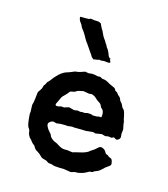

<svg xmlns="http://www.w3.org/2000/svg" viewBox="-91 -637 630 721"><g transform="rotate(15 223.5 -276.0)"><path d="M44.9 -158.2 45.9 -168.9 44.9 -193.8Q48.8 -205.6 50.3 -222.7Q51.8 -240.2 52.7 -244.1Q53.7 -248 59.1 -254.9Q64 -261.7 64.9 -264.6Q65.9 -267.6 66.4 -270Q66.9 -272.9 67.4 -274.4Q67.9 -275.9 69.3 -277.3Q73.2 -281.2 75.2 -286.6Q77.1 -292 80.6 -294.4Q84 -296.9 85 -298.8Q109.9 -334 134.3 -344.2Q148.9 -348.6 158.7 -353Q168 -357.9 175.3 -357.9Q182.6 -357.9 205.1 -366.2Q207 -366.2 219.2 -363.8L231.9 -365.2Q242.7 -365.2 252.9 -361.8Q258.8 -361.8 265.1 -361.8L273.9 -356.9Q285.6 -356.9 296.4 -350.6Q306.6 -344.2 314.5 -341.3Q323.2 -337.9 326.2 -335.9Q329.1 -334 330.6 -330.6Q332 -327.1 333 -326.2Q334 -325.2 336.4 -324.2Q338.9 -323.2 340.3 -322.3Q341.8 -321.3 343.3 -318.4Q346.2 -314 351.1 -310.1Q356.4 -306.6 358.4 -299.8Q360.4 -293 365.2 -289.1Q369.6 -285.2 371.1 -279.8Q374 -271.5 379.9 -267.1Q385.7 -262.2 391.1 -231.9L394 -222.2L395 -212.4L398.9 -193.4L397 -175.8Q397 -170.9 397.9 -166Q398.9 -161.1 395 -155.8Q387.2 -147.9 380.9 -150.9L373.5 -155.8L363.8 -151.9L352.1 -153.8L339.8 -151.9L326.2 -155.8L301.8 -151.9L292 -154.8L264.2 -151.9Q255.9 -152.8 219.2 -152.8L212.4 -153.8H210L193.8 -151.9L186.5 -152.8H166L151.9 -150.9Q148.9 -150.9 143.6 -152.8Q138.7 -154.8 134.8 -153.8Q128.4 -152.3 122.6 -146.5Q117.2 -140.6 122.1 -130.4Q127 -120.1 134.3 -112.8Q141.6 -105.5 142.6 -100.6Q144 -95.7 151.4 -89.4Q159.2 -83 164.6 -81.5Q169.9 -80.1 178.7 -74.2Q193.4 -64 206.1 -64H216.8L237.8 -61Q238.3 -62 241.2 -62.5Q244.1 -63 246.6 -64Q249 -64.9 260.7 -67.4Q290 -73.2 300.8 -84Q317.4 -94.2 325.2 -102.5Q333 -110.8 343.3 -106Q353.5 -100.6 356 -94.7Q358.9 -88.9 360.4 -87.9Q361.8 -86.9 364.3 -86.4Q367.2 -85.9 368.2 -85Q369.1 -84 371.1 -82.5Q373 -81.1 374 -80.1Q375 -79.1 380.9 -77.1Q386.7 -75.2 388.7 -65.4Q391.1 -56.6 389.2 -52.7Q387.2 -48.8 371.1 -38.1Q352.1 -19 343.8 -17.1Q335.4 -14.6 328.1 -8.8L317.9 -7.8Q315.9 -6.8 305.2 -1Q294.4 4.9 275.9 7.8H266.1L250 12.2L223.1 7.8Q199.7 7.8 184.1 5.9L171.9 2L161.1 1Q159.2 0 155.3 -2.4Q151.4 -4.9 149.9 -5.9Q147.9 -6.8 141.1 -8.3Q131.3 -10.3 126 -16.6Q120.6 -22.9 111.3 -28.8Q102.1 -34.2 99.6 -37.1Q97.2 -40 94.7 -44.4Q92.8 -48.8 90.8 -49.8Q88.9 -50.8 86.9 -52.7Q85 -54.7 82 -57.1Q79.1 -60.1 76.7 -64Q74.2 -67.9 71.8 -69.3Q69.3 -70.8 64.5 -79.1Q60.1 -87.9 60.1 -93.3Q60.1 -100.6 53.7 -108.4Q47.9 -115.7 44.9 -158.2ZM163.1 -215.8Q179.2 -221.2 182.1 -221.2L202.1 -215.8L215.8 -217.8L225.6 -215.8L235.8 -216.8Q242.2 -214.8 247.1 -216.8Q252 -218.8 257.3 -218.3Q262.7 -217.8 267.1 -217.8L274.9 -214.8H291L298.8 -216.8Q303.7 -215.8 306.6 -216.3Q309.6 -216.8 309.1 -229.5Q308.1 -242.2 302.7 -246.6Q297.9 -251 296.9 -252.4Q295.9 -253.9 294.9 -256.8Q293.9 -259.8 292.5 -261.7Q291 -263.7 288.6 -266.1Q286.1 -268.1 282.7 -270Q276.4 -273.4 268.6 -281.2Q261.2 -288.6 250 -291L240.2 -290Q219.7 -293.9 217.8 -293.9Q196.3 -290.5 191.4 -286.1Q186 -281.7 177.7 -281.2Q169.4 -280.8 166.5 -275.4Q163.6 -270.5 154.8 -262.2Q146 -253.9 143.6 -250Q141.6 -246.1 137.7 -237.3Q133.8 -228.5 130.9 -223.1Q127.9 -218.3 131.8 -214.8Q135.7 -211.9 151.9 -216.8ZM269.5 -460Q273.9 -450.2 274.4 -447.3Q274.9 -444.3 282.2 -437.5V-437L287.1 -424.8Q287.1 -419.9 273.4 -421.9Q259.8 -423.8 256.8 -422.4Q253.9 -420.9 249 -422.4Q244.1 -423.8 241.7 -422.4Q239.3 -420.9 232.4 -420.4Q225.6 -419.9 224.1 -418.9Q222.2 -418 220.2 -420.4Q218.8 -422.9 216.8 -423.8Q214.8 -424.8 212.9 -428.7Q210.9 -432.6 209.5 -434.6Q208 -436 204.1 -440.9L206.1 -439.9Q203.1 -442.9 195.8 -454.1Q188.5 -465.3 185.1 -469.7Q181.2 -474.1 175.3 -483.9Q169.9 -494.1 168.5 -496.1Q167 -498 166.5 -499.5Q166 -501 161.1 -508.3Q156.2 -515.6 153.3 -518.6Q150.4 -521.5 147.9 -527.8Q146 -533.7 140.1 -540.5Q134.3 -547.4 132.8 -560.1Q132.8 -561 151.4 -560.5Q169.9 -560.1 170.9 -562.5Q171.9 -564.9 179.2 -563Q187 -561 204.1 -561Q214.8 -557.1 215.3 -555.7Q217.8 -547.9 219.7 -545.9Q221.2 -543.9 221.7 -541.5Q222.2 -539.1 224.1 -537.1Q227.1 -534.2 232.4 -521.5Q237.8 -508.8 243.7 -502Q249 -495.1 250 -492.2Q251 -489.3 252.4 -488.3Q253.9 -487.3 255.4 -483.9Q256.8 -481 257.8 -479.5Q258.8 -478 258.8 -477.1Q258.8 -476.1 261.7 -473.1Q264.6 -470.2 269.5 -460ZM282.2 -439Q282.2 -439.9 283.2 -439Q285.2 -435.1 284.2 -435.1Q283.7 -435.5 282.2 -437.5Z"/></g></svg>

Font: AntiqueNobleRegular
Style: Regular
Weight: 400
Version: Version 0.1